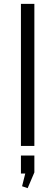

<svg xmlns="http://www.w3.org/2000/svg" viewBox="-20 -760 288 1000"><path d="M159 -740V0H89V-740ZM159 50V138L124 220L95 210L123 98L153 144H89V50Z"/></svg>

Font: Pathway Extreme 28pt Light
Style: Regular
Weight: 300
Designer: Eduardo Rodriguez Tunni
Foundry: Eduardo Rodriguez Tunni
Version: Version 1.001;gftools[0.9.26]